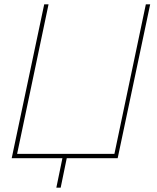

<svg xmlns="http://www.w3.org/2000/svg" viewBox="-20 -730 724 886"><path d="M240 136 268 0H34L184 -710H204L59 -20H508L653 -710H673L523 0H288L260 136Z"/></svg>

Font: Raleway-v4020 Thin
Style: Italic
Weight: 250
Italic angle: -12°
Designer: Matt McInerney, Pablo Impallari, Rodrigo Fuenzalida
Foundry: Matt McInerney, Pablo Impallari, Rodrigo Fuenzalida
Version: Version 4.020;PS 004.020;hotconv 1.0.88;makeotf.lib2.5.64775